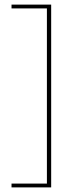

<svg xmlns="http://www.w3.org/2000/svg" viewBox="-20 -695 335 833"><path d="M30 118H202V-675H30V-658.5H183.5V101.5H30Z"/></svg>

Font: Anek Kannada Medium Thin
Style: Regular
Weight: 250
Version: Version 1.003